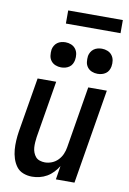

<svg xmlns="http://www.w3.org/2000/svg" viewBox="-99 -971 698 1038"><g transform="rotate(10 250.0 -451.5)"><path d="M152 8Q126 8 103 -1Q80 -10 66 -29Q52 -48 44.5 -71.5Q37 -95 35 -119.5Q33 -144 34.5 -170Q36 -196 40 -221L90 -520H192L140 -207Q138 -193 137 -178Q136 -163 137 -149Q138 -135 143 -122Q148 -109 156.5 -99Q165 -89 179 -84.5Q193 -80 207 -80Q226 -80 245 -87.5Q264 -95 278.5 -110Q293 -125 301 -143.5Q309 -162 312 -181L368 -520H470L384 0H282L294 -75Q283 -57 267.5 -40.5Q252 -24 233 -13Q214 -2 193 3Q172 8 152 8ZM404 -601Q388 -601 373 -607Q358 -613 348.5 -625.5Q339 -638 337 -654Q335 -670 337 -687Q339 -698 345 -708.5Q351 -719 360.5 -726Q370 -733 381.5 -736Q393 -739 405 -739Q421 -739 436 -733Q451 -727 460.5 -714.5Q470 -702 472.5 -686Q475 -670 472 -653Q470 -642 464.5 -631.5Q459 -621 449 -614Q439 -607 427.5 -604Q416 -601 404 -601ZM204 -601Q188 -601 173 -607Q158 -613 148.5 -625.5Q139 -638 137 -654Q135 -670 137 -687Q139 -698 145 -708.5Q151 -719 160.5 -726Q170 -733 181.5 -736Q193 -739 205 -739Q221 -739 236 -733Q251 -727 260.5 -714.5Q270 -702 272.5 -686Q275 -670 272 -653Q270 -642 264.5 -631.5Q259 -621 249 -614Q239 -607 227.5 -604Q216 -601 204 -601ZM489 -839H189V-911H489Z"/></g></svg>

Font: Iosevka SS18 Semibold
Style: Italic
Weight: 600
Italic angle: -9°
Monospace: yes
Designer: Belleve Invis
Foundry: Belleve Invis
Version: Version 25.1.1; ttfautohint (v1.8.4)